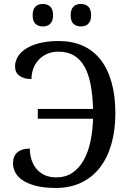

<svg xmlns="http://www.w3.org/2000/svg" viewBox="-20 -929 653 959"><path d="M258.8 9.8Q197.8 9.8 156.7 -1.5Q115.7 -12.7 90.8 -30.3Q65.9 -47.9 55.4 -69.6Q44.9 -91.3 44.9 -112.8Q44.9 -149.9 67.4 -168.5Q89.8 -187 128.9 -187Q128.9 -160.6 136.2 -135Q143.6 -109.4 159.4 -88.9Q175.3 -68.4 200.4 -55.7Q225.6 -43 261.2 -43Q306.6 -43 340.3 -65.2Q374 -87.4 396.7 -126.7Q419.4 -166 431.2 -219.7Q442.9 -273.4 444.8 -335.9H168.9V-384.8H444.8Q442.9 -453.6 432.6 -506.8Q422.4 -560.1 401.9 -596.4Q381.3 -632.8 349.4 -651.9Q317.4 -670.9 272 -670.9Q239.3 -670.9 214.1 -659.4Q189 -647.9 171.9 -628.9Q154.8 -609.9 146 -585.2Q137.2 -560.5 137.2 -534.2Q100.1 -534.2 77.6 -550.3Q55.2 -566.4 55.2 -597.2Q55.2 -622.1 68.6 -645Q82 -668 109.1 -685.5Q136.2 -703.1 177.2 -713.6Q218.3 -724.1 273.9 -724.1Q340.3 -724.1 392.8 -700.9Q445.3 -677.7 481.4 -632.1Q517.6 -586.4 536.9 -518.8Q556.2 -451.2 556.2 -362.8Q556.2 -278.3 536.4 -209.5Q516.6 -140.6 478.8 -91.8Q440.9 -43 385.5 -16.6Q330.1 9.8 258.8 9.8ZM143.1 -853Q143.1 -868.7 147 -879.4Q150.9 -890.1 157.7 -896.7Q164.6 -903.3 173.8 -906.2Q183.1 -909.2 193.8 -909.2Q204.6 -909.2 213.9 -906.2Q223.1 -903.3 230.2 -896.7Q237.3 -890.1 241.2 -879.4Q245.1 -868.7 245.1 -853Q245.1 -837.9 241.2 -827.1Q237.3 -816.4 230.2 -809.6Q223.1 -802.7 213.9 -799.8Q204.6 -796.9 193.8 -796.9Q171.9 -796.9 157.5 -809.6Q143.1 -822.3 143.1 -853ZM333 -853Q333 -868.7 336.9 -879.4Q340.8 -890.1 347.7 -896.7Q354.5 -903.3 363.8 -906.2Q373 -909.2 383.8 -909.2Q394.5 -909.2 403.8 -906.2Q413.1 -903.3 420.2 -896.7Q427.2 -890.1 431.2 -879.4Q435.1 -868.7 435.1 -853Q435.1 -837.9 431.2 -827.1Q427.2 -816.4 420.2 -809.6Q413.1 -802.7 403.8 -799.8Q394.5 -796.9 383.8 -796.9Q361.8 -796.9 347.4 -809.6Q333 -822.3 333 -853Z"/></svg>

Font: Droid-TTFautohint Serif
Style: Regular
Weight: 400
Foundry: Ascender Corporation
Version: Version 1.00; ttfautohint (v1.00rc1.4-1a1c-dirty) -l 8 -r 50